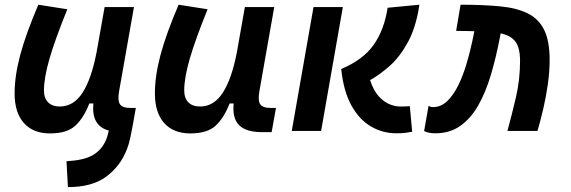

<svg xmlns="http://www.w3.org/2000/svg" viewBox="-20 -547 2384 802"><path d="M263.7 234.4 257.8 126.5Q329.1 122.6 365.7 102.1Q402.3 81.5 420.4 43Q424.8 34.2 428.2 22.5Q431.6 10.7 434.6 -1.5Q360.8 -21.5 370.1 -114.7H353Q330.6 -56.2 295.7 -22.9Q260.7 10.3 189 10.3Q118.2 10.3 79.6 -33.4Q41 -77.1 41 -156.7Q41 -229.5 64.5 -317.4Q87.9 -405.3 140.1 -527.3L261.2 -508.3Q210.4 -383.3 187 -302.7Q163.6 -222.2 163.6 -168.9Q163.6 -137.2 180.9 -119.6Q198.2 -102.1 229.5 -102.1Q287.6 -102.1 324.7 -159.7Q361.8 -217.3 382.8 -325.7V-325.2L417 -517.6H539.6L477.5 -166Q470.7 -127 481 -111.6Q491.2 -96.2 524.4 -96.2H547.4L533.7 -19Q528.8 7.8 523.4 32Q518.1 56.2 510.3 76.2Q482.4 147.9 422.9 191.4Q363.3 234.9 263.7 234.4Z M774.9 10.3Q704.1 10.3 665.5 -33.4Q627 -77.1 627 -156.7Q627 -229.5 650.4 -317.4Q673.8 -405.3 726.1 -527.3L847.2 -508.3Q796.4 -383.3 772.9 -302.7Q749.5 -222.2 749.5 -168.9Q749.5 -137.2 766.8 -119.6Q784.2 -102.1 815.4 -102.1Q873.5 -102.1 910.6 -159.7Q947.8 -217.3 968.8 -325.7V-325.2L1002.9 -517.6H1125.5L1063.5 -166Q1056.6 -127 1066.9 -111.6Q1077.1 -96.2 1110.4 -96.2H1132.8L1114.7 4.9H1073.7Q1007.8 4.9 978.8 -24.2Q949.7 -53.2 956.1 -114.7H939Q916.5 -56.2 881.6 -22.9Q846.7 10.3 774.9 10.3Z M1635.3 9.8Q1578.6 9.8 1529.8 -18.6Q1481 -46.9 1448 -106.2Q1415 -165.5 1405.3 -258.8Q1497.1 -297.4 1541 -359.9Q1585 -422.4 1599.1 -514.6L1731.9 -527.3Q1717.8 -433.1 1684.1 -371.3Q1650.4 -309.6 1608.2 -272Q1565.9 -234.4 1525.9 -212.4Q1540 -168.9 1561.8 -145Q1583.5 -121.1 1607.2 -111.6Q1630.9 -102.1 1650.4 -102.1Q1666 -102.1 1673.1 -102.5Q1680.2 -103 1691.9 -103.5L1701.7 3.4Q1686.5 6.3 1671.6 8.1Q1656.7 9.8 1635.3 9.8ZM1198.7 0 1289.6 -517.6H1412.1L1321.3 0Z M2099.6 0Q2118.2 -68.4 2135.3 -141.4Q2152.3 -214.4 2152.3 -292.5Q2152.3 -347.7 2132.8 -373.3Q2113.3 -398.9 2071.3 -407.7L2067.9 -389.6Q2051.8 -305.7 2030 -232.9Q2008.3 -160.2 1977.1 -105.7Q1945.8 -51.3 1902.1 -20.8Q1858.4 9.8 1798.3 9.8Q1785.2 9.8 1773.9 7.8Q1762.7 5.9 1751.5 0.5L1770 -104.5Q1776.9 -102.5 1779.3 -101.1Q1781.7 -99.6 1789.1 -99.6Q1821.8 -99.6 1847.9 -124.5Q1874 -149.4 1894 -190.2Q1914.1 -231 1928.7 -280.3Q1943.4 -329.6 1953.6 -378.4L1961.4 -416.5Q1952.1 -417 1942.1 -417.2Q1932.1 -417.5 1921.9 -417.5Q1913.1 -417.5 1904.1 -417.7Q1895 -418 1885.3 -418L1903.8 -527.3Q1999 -527.3 2069.1 -520.5Q2139.2 -513.7 2185.1 -490.7Q2231 -467.8 2253.4 -421.4Q2275.9 -375 2275.9 -295.9Q2275.9 -248.5 2268.6 -196.3Q2261.2 -144 2249.5 -93.5Q2237.8 -43 2225.1 0Z"/></svg>

Font: Cascadia Mono NF SemiBold
Style: Italic
Weight: 600
Italic angle: -10°
Monospace: yes
Designer: Aaron Bell
Foundry: Saja Typeworks
Version: Version 2404.023; ttfautohint (v1.8.4)